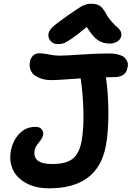

<svg xmlns="http://www.w3.org/2000/svg" viewBox="-20 -999 707 1031"><path d="M291 -762.2Q267.1 -762.2 252.4 -777.8Q237.8 -793.5 240.2 -815.9Q241.7 -832.5 259.8 -851.1Q277.8 -869.6 342.8 -915Q352.5 -921.9 368.7 -932.9Q384.8 -943.8 391.1 -948Q397.5 -952.1 408.4 -959.2Q419.4 -966.3 425 -968.5Q430.7 -970.7 439 -973.9Q447.3 -977.1 454.3 -978Q461.4 -979 470.2 -979Q499 -979 515.6 -968Q532.2 -957 546.9 -930.2Q561 -903.8 579.3 -883.1Q597.7 -862.3 609.1 -853.3Q620.6 -844.2 627.2 -832.3Q633.8 -820.3 630.9 -805.2Q627.4 -787.1 609.9 -776.1Q592.3 -765.1 568.8 -765.1Q531.7 -765.1 505.1 -783.7Q478.5 -802.2 445.8 -854Q395 -811.5 363.5 -790.5Q332 -769.5 319.8 -765.9Q307.6 -762.2 291 -762.2ZM244.1 12.2Q171.4 12.2 120.1 -15.9Q68.8 -43.9 48.3 -90.3Q27.8 -136.7 39.1 -192.9Q49.8 -245.1 84.2 -281.5Q118.7 -317.9 170.9 -317.9Q193.4 -317.9 204.1 -304.2Q214.8 -290.5 210.9 -271Q208 -257.3 188.7 -233.9Q169.4 -210.4 166 -191.9Q159.7 -157.7 181.4 -137.9Q203.1 -118.2 261.2 -118.2Q335.4 -118.2 370.6 -146.7Q405.8 -175.3 418 -240.2Q430.2 -307.6 428 -400.6Q425.8 -493.7 413.1 -578.1Q394 -577.1 356.4 -574.2Q318.8 -571.3 294.9 -570.1Q271 -568.8 252 -568.8Q230 -568.8 209.2 -574.5Q188.5 -580.1 170.7 -591.3Q152.8 -602.5 144.3 -622.8Q135.7 -643.1 141.1 -668.9Q145 -689 158.2 -700.9Q171.4 -712.9 190.9 -712.9Q211.4 -712.9 243.4 -706.5Q275.4 -700.2 295.9 -700.2Q334 -700.2 416 -706.1Q498 -711.9 562 -711.9Q580.1 -711.9 595.2 -710Q610.4 -708 625.7 -702.9Q641.1 -697.8 650.1 -688.7Q659.2 -679.7 664.3 -666Q669.4 -652.3 664.1 -632.8Q654.8 -585 592.8 -585Q564 -585 548.8 -584Q561.5 -500 562 -395Q562.5 -290 547.9 -213.9Q504.9 12.2 244.1 12.2Z"/></svg>

Font: Shantell Sans Normal
Style: Italic
Weight: 600
Italic angle: -11.31°
Designer: Stephen Nixon, Anya Danilova, Shantell Martin
Foundry: Arrow Type
Version: Version 1.006;[559af2be0]